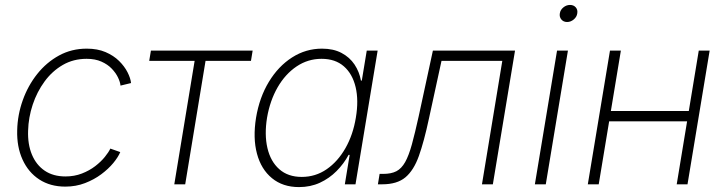

<svg xmlns="http://www.w3.org/2000/svg" viewBox="-20 -743 2921 774"><path d="M243.2 9.3Q182.6 9.3 138.4 -19.5Q94.2 -48.3 70.8 -99.9Q47.4 -151.4 49.3 -218.3Q50.8 -280.3 71.8 -339.1Q92.8 -397.9 130.1 -444.8Q167.5 -491.7 218 -519.3Q268.6 -546.9 329.6 -546.9Q373 -546.9 405.5 -533Q438 -519 460 -497.3Q481.9 -475.6 494.1 -451.7Q506.3 -427.7 508.3 -408.2L465.8 -397.9Q464.4 -412.6 455.6 -430.9Q446.8 -449.2 430.4 -466.3Q414.1 -483.4 388.9 -494.6Q363.8 -505.9 329.1 -505.9Q275.9 -505.9 233.2 -481.2Q190.4 -456.5 159.7 -414.6Q128.9 -372.6 111.8 -321Q94.7 -269.5 93.3 -216.3Q91.3 -161.6 108.6 -119.9Q126 -78.1 160.2 -54.9Q194.3 -31.7 244.1 -31.7Q279.8 -31.7 310.1 -43.5Q340.3 -55.2 363.8 -73.2Q387.2 -91.3 402.6 -110.4Q418 -129.4 424.8 -144L464.8 -129.9Q456.5 -109.9 436.8 -85.9Q417 -62 388.2 -40.5Q359.4 -19 322.8 -4.9Q286.1 9.3 243.2 9.3Z M682.6 0 764.6 -497.6H581.5L588.4 -539.1H998.5L991.7 -497.6H808.6L726.6 0Z M1185.5 11.2Q1120.1 11.2 1076.4 -24.7Q1032.7 -60.5 1015.9 -123.5Q999 -186.5 1012.2 -268.6Q1025.9 -350.6 1064 -413.3Q1102.1 -476.1 1157.5 -511.5Q1212.9 -546.9 1278.3 -546.9Q1324.2 -546.9 1356.9 -529.5Q1389.6 -512.2 1409.2 -482.9Q1428.7 -453.6 1435.1 -418H1438.5L1458.5 -539.1H1502.4L1413.1 0H1370.1L1389.6 -118.7H1385.3Q1366.2 -83 1336.9 -53.5Q1307.6 -23.9 1269.5 -6.3Q1231.4 11.2 1185.5 11.2ZM1196.3 -29.8Q1252 -29.8 1296.9 -60.8Q1341.8 -91.8 1372.6 -145.8Q1403.3 -199.7 1414.6 -269Q1426.3 -338.4 1413.6 -391.8Q1400.9 -445.3 1366.2 -475.6Q1331.5 -505.9 1276.4 -505.9Q1221.2 -505.9 1175.5 -475.1Q1129.9 -444.3 1099.1 -390.9Q1068.4 -337.4 1056.6 -269Q1045.4 -200.2 1058.1 -146Q1070.8 -91.8 1106 -60.8Q1141.1 -29.8 1196.3 -29.8Z M1503.4 0 1510.3 -42H1524.9Q1557.1 -42 1577.9 -52.7Q1598.6 -63.5 1613.3 -89.6Q1627.9 -115.7 1640.4 -160.9Q1652.8 -206.1 1668 -274.9L1725.1 -539.1H2056.2L1966.8 0H1922.9L2004.9 -497.6H1759.8L1709 -264.2Q1689.5 -172.9 1668.7 -114.5Q1647.9 -56.2 1614.3 -28.1Q1580.6 0 1521 0Z M2136.2 0 2225.6 -539.1H2269.5L2180.2 0ZM2266.1 -654.3Q2251.5 -654.3 2242.9 -664.6Q2234.4 -674.8 2236.8 -689Q2238.8 -703.1 2251 -713.1Q2263.2 -723.1 2277.8 -723.1Q2292.5 -723.1 2301 -713.4Q2309.6 -703.6 2307.1 -689Q2305.2 -674.8 2293 -664.6Q2280.8 -654.3 2266.1 -654.3Z M2770.5 -295.4 2763.7 -253.9H2423.3L2430.7 -295.4ZM2482.9 -539.1 2393.6 0H2349.6L2439 -539.1ZM2840.8 -539.1 2751.5 0H2708L2796.9 -539.1Z"/></svg>

Font: Inter 18pt ExtraLight
Style: Italic
Weight: 250
Italic angle: -9.3988°
Designer: Rasmus Andersson
Foundry: rsms
Version: Version 4.001;git-66647c0bb